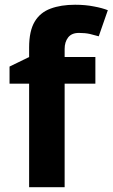

<svg xmlns="http://www.w3.org/2000/svg" viewBox="-20 -785 472 805"><path d="M379.9 -434.1H251V0H102.1V-434.1H20V-505.9L102.1 -545.9V-585.9Q102.1 -655.3 125.5 -694.3Q148.4 -732.9 192.4 -749Q235.4 -765.1 294.9 -765.1Q338.9 -765.1 374.5 -757.8Q408.7 -751.5 432.1 -742.2L394 -632.8Q390.6 -633.8 356.9 -642.6Q336.9 -647 311 -647Q280.3 -647 265.6 -627.9Q251 -608.9 251 -580.1V-545.9H379.9Z"/></svg>

Font: Droid Sans Thai
Style: Bold
Weight: 700
Designer: Steve Matteson
Foundry: Ascender Corporation
Version: Version 1.00